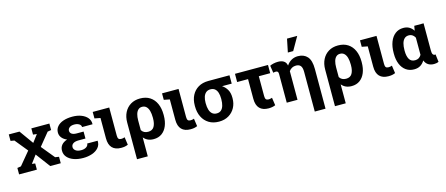

<svg xmlns="http://www.w3.org/2000/svg" viewBox="-58 -1522 5709 2457"><g transform="rotate(-15 2796.5 -294.0)"><path d="M15.6 0V-85.4L64.9 -93.3L207.5 -265.1L69.8 -434.1L20.5 -442.4V-528.3L162.1 -527.8L294.9 -342.3L368.7 -439.9L319.3 -445.8V-528.3H558.1V-442.4L510.3 -434.1L374.5 -267.6L517.6 -93.3L567.4 -85.4V0H428.2L285.6 -190.9L208.5 -87.4L251 -82V0Z M864.3 9.8Q794.9 9.8 740.7 -9.5Q686.5 -28.8 655.3 -64.5Q624 -100.1 624 -149.4Q624 -238.8 724.1 -272Q681.2 -289.6 657.2 -319.6Q633.3 -349.6 633.3 -387.2Q633.3 -434.6 662.4 -468.3Q691.4 -502 743.2 -519.8Q794.9 -537.6 863.3 -537.6Q929.7 -537.6 981.2 -517.6Q1032.7 -497.6 1062 -462.2Q1091.3 -426.8 1089.4 -379.4L1088.4 -376.5H951.2Q951.2 -394 939.2 -407Q927.2 -419.9 907.5 -427Q887.7 -434.1 863.3 -434.1Q819.8 -434.1 797.9 -416Q775.9 -397.9 775.9 -374Q775.9 -346.7 798.3 -331.3Q820.8 -315.9 863.3 -315.9H954.6V-223.6H863.3Q816.4 -223.6 791.3 -206.5Q766.1 -189.5 766.1 -159.2Q766.1 -131.8 791.7 -112.5Q817.4 -93.3 864.3 -93.3Q906.7 -93.3 933.1 -111.3Q959.5 -129.4 959.5 -156.2H1097.2L1098.1 -153.3Q1100.1 -100.6 1068.6 -64.2Q1037.1 -27.8 983.2 -9Q929.2 9.8 864.3 9.8Z M1366.7 10.3Q1290 10.3 1249.3 -31.5Q1208.5 -73.2 1208.5 -158.7V-427.7L1132.3 -442.4V-528.3H1351.1V-156.7Q1351.1 -125 1361.8 -112.8Q1372.6 -100.6 1395.5 -100.6Q1409.7 -100.6 1418 -102.3Q1426.3 -104 1442.9 -109.4L1457.5 -6.8Q1434.6 2.9 1414.1 6.6Q1393.6 10.3 1366.7 10.3Z M1523.4 203.1V-281.7Q1523.4 -358.4 1552.7 -416Q1582 -473.6 1635.3 -505.9Q1688.5 -538.1 1760.3 -538.1Q1837.4 -538.1 1890.6 -503.4Q1943.8 -468.8 1971.7 -406.2Q1999.5 -343.8 1999.5 -259.8V-249.5Q1999.5 -171.4 1975.3 -112.8Q1951.2 -54.2 1906.2 -22Q1861.3 10.3 1797.9 10.3Q1754.4 10.3 1721.9 -4.6Q1689.5 -19.5 1666 -47.9V203.1ZM1752.9 -99.1Q1808.6 -99.1 1832.8 -139.6Q1856.9 -180.2 1856.9 -249.5V-259.8Q1856.9 -311 1846.4 -348.9Q1835.9 -386.7 1814 -407.5Q1792 -428.2 1757.8 -428.2Q1727.1 -428.2 1706.5 -408.7Q1686 -389.2 1676 -354.2Q1666 -319.3 1666 -272.9V-145Q1679.2 -122.6 1701.2 -110.8Q1723.1 -99.1 1752.9 -99.1Z M2285.2 10.3Q2208.5 10.3 2167.7 -31.5Q2127 -73.2 2127 -158.7V-427.7L2050.8 -442.4V-528.3H2269.5V-156.7Q2269.5 -125 2280.3 -112.8Q2291 -100.6 2314 -100.6Q2328.1 -100.6 2336.4 -102.3Q2344.7 -104 2361.3 -109.4L2376 -6.8Q2353 2.9 2332.5 6.6Q2312 10.3 2285.2 10.3Z M2663.6 10.3Q2585.9 10.3 2530.3 -23.9Q2474.6 -58.1 2444.8 -118.7Q2415 -179.2 2415 -258.8V-269Q2415 -345.2 2444.8 -403.6Q2474.6 -461.9 2530.5 -495.1Q2586.4 -528.3 2664.1 -528.3H2944.3V-418H2816.4Q2856 -392.6 2881.1 -349.6Q2906.2 -306.6 2906.2 -243.2V-232.9Q2906.2 -165.5 2876.7 -110.4Q2847.2 -55.2 2792.7 -22.5Q2738.3 10.3 2663.6 10.3ZM2662.1 -99.1Q2697.8 -99.1 2720.2 -118.9Q2742.7 -138.7 2753.4 -174.8Q2764.2 -210.9 2764.2 -258.8V-269Q2764.2 -313 2753.4 -346.7Q2742.7 -380.4 2720 -399.2Q2697.3 -418 2661.6 -418Q2626 -418 2603 -398.9Q2580.1 -379.9 2568.8 -346.2Q2557.6 -312.5 2557.6 -269V-258.8Q2557.6 -210.4 2568.6 -174.6Q2579.6 -138.7 2602.8 -118.9Q2626 -99.1 2662.1 -99.1Z M3319.3 10.3Q3242.7 10.3 3201.9 -31.5Q3161.1 -73.2 3161.1 -158.7V-419.4H3016.6L3017.1 -528.3H3454.6V-419.4H3303.7V-156.7Q3303.7 -125 3314.7 -112.8Q3325.7 -100.6 3350.1 -100.6Q3356.9 -100.6 3364.5 -101.8Q3372.1 -103 3379.9 -105Q3387.7 -106.9 3395.5 -109.4L3410.2 -6.8Q3389.2 2.4 3366.7 6.3Q3344.2 10.3 3319.3 10.3Z M3878.4 202.6V-323.2Q3878.4 -379.9 3858.2 -404.1Q3837.9 -428.2 3797.9 -428.2Q3767.1 -428.2 3743.4 -415.3Q3719.7 -402.3 3704.1 -379.4V0H3561.5V-380.4Q3561.5 -402.3 3553 -411.1Q3544.4 -419.9 3527.3 -419.9Q3518.1 -419.9 3512.2 -418.7Q3506.3 -417.5 3494.1 -414.6L3479.5 -511.2Q3498 -521.5 3527.8 -528.1Q3557.6 -534.7 3587.4 -534.7Q3632.8 -534.7 3661.4 -517.1Q3689.9 -499.5 3697.8 -465.8Q3698.7 -463.4 3699.5 -460.2Q3700.2 -457 3700.7 -454.6Q3727.1 -494.6 3765.6 -516.4Q3804.2 -538.1 3851.6 -538.1Q3931.6 -538.1 3976.3 -487.3Q4021 -436.5 4021 -323.7V202.6ZM3741.2 -616.2 3776.9 -791H3912.1L3812 -616.2Z M4146 203.1V-281.7Q4146 -358.4 4175.3 -416Q4204.6 -473.6 4257.8 -505.9Q4311 -538.1 4382.8 -538.1Q4460 -538.1 4513.2 -503.4Q4566.4 -468.8 4594.2 -406.2Q4622.1 -343.8 4622.1 -259.8V-249.5Q4622.1 -171.4 4597.9 -112.8Q4573.7 -54.2 4528.8 -22Q4483.9 10.3 4420.4 10.3Q4377 10.3 4344.5 -4.6Q4312 -19.5 4288.6 -47.9V203.1ZM4375.5 -99.1Q4431.2 -99.1 4455.3 -139.6Q4479.5 -180.2 4479.5 -249.5V-259.8Q4479.5 -311 4469 -348.9Q4458.5 -386.7 4436.5 -407.5Q4414.6 -428.2 4380.4 -428.2Q4349.6 -428.2 4329.1 -408.7Q4308.6 -389.2 4298.6 -354.2Q4288.6 -319.3 4288.6 -272.9V-145Q4301.8 -122.6 4323.7 -110.8Q4345.7 -99.1 4375.5 -99.1Z M4907.7 10.3Q4831.1 10.3 4790.3 -31.5Q4749.5 -73.2 4749.5 -158.7V-427.7L4673.3 -442.4V-528.3H4892.1V-156.7Q4892.1 -125 4902.8 -112.8Q4913.6 -100.6 4936.5 -100.6Q4950.7 -100.6 4959 -102.3Q4967.3 -104 4983.9 -109.4L4998.5 -6.8Q4975.6 2.9 4955.1 6.6Q4934.6 10.3 4907.7 10.3Z M5248.5 10.3Q5186 10.3 5140.9 -22.2Q5095.7 -54.7 5071.5 -113Q5047.4 -171.4 5047.4 -249.5V-259.8Q5047.4 -343.3 5071.5 -405.8Q5095.7 -468.3 5140.9 -503.2Q5186 -538.1 5248.5 -538.1Q5293.9 -538.1 5326.2 -519.3Q5358.4 -500.5 5381.3 -465.8L5392.1 -527.8H5515.6V-168.5Q5515.6 -131.8 5524.9 -117.2Q5534.2 -102.5 5550.3 -102.5Q5553.2 -102.5 5556.2 -103Q5559.1 -103.5 5560.5 -104.5L5572.8 -2.4Q5556.6 4.9 5541.7 7.6Q5526.9 10.3 5510.7 10.3Q5466.8 10.3 5435.5 -9.5Q5404.3 -29.3 5388.7 -69.8Q5365.2 -30.8 5331.3 -10.3Q5297.4 10.3 5248.5 10.3ZM5290 -99.1Q5318.8 -99.1 5339.1 -111.8Q5359.4 -124.5 5373 -148.4V-375.5Q5363.8 -392.6 5351.8 -404.3Q5339.8 -416 5324.7 -422.1Q5309.6 -428.2 5292 -428.2Q5256.3 -428.2 5233.9 -407Q5211.4 -385.7 5200.9 -347.9Q5190.4 -310.1 5190.4 -259.8V-249.5Q5190.4 -179.7 5213.6 -139.4Q5236.8 -99.1 5290 -99.1Z"/></g></svg>

Font: Robotiche
Style: Bold
Weight: 700
Designer: Google
Version: Version 2.001